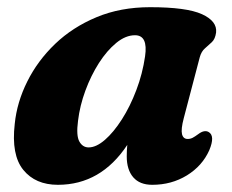

<svg xmlns="http://www.w3.org/2000/svg" viewBox="-20 -501 646 534"><path d="M491 -172Q483 -141.5 486.2 -128Q489.5 -114.5 502 -114.5Q509.5 -114.5 515.8 -117.8Q522 -121 531.5 -128Q548 -140.5 560 -134Q579 -123.5 562 -83Q542.5 -39.5 499.8 -13.2Q457 13 403.5 13Q368.5 13 350.5 -8Q332.5 -29 332.5 -66Q332.5 -82.5 334 -98Q260.5 13 141 13Q78.5 13 44.8 -28.5Q11 -70 21 -156.5Q27 -216.5 55.8 -274.2Q84.5 -332 133.2 -378.8Q182 -425.5 248.5 -453.2Q315 -481 397.5 -481Q499 -481 541.8 -461.5Q584.5 -442 581 -410.5Q578.5 -392.5 569.2 -383.8Q560 -375 550 -366.5Q540 -358 535.5 -341.5ZM197 -165Q191.5 -123.5 200.8 -107.2Q210 -91 226.5 -91Q247.5 -91 271.8 -112Q296 -133 319 -169Q342 -205 359.2 -250.5Q376.5 -296 383.5 -344.5Q392 -403 355.5 -403Q329.5 -403 303.5 -381.8Q277.5 -360.5 255.2 -325.8Q233 -291 217.5 -249Q202 -207 197 -165Z"/></svg>

Font: Fraunces 9pt Soft
Style: Bold Italic
Weight: 700
Italic angle: -16°
Version: Version 1.000;[b76b70a41]